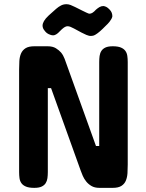

<svg xmlns="http://www.w3.org/2000/svg" viewBox="-20 -907 704 927"><path d="M459 -607.4Q459 -623 460.9 -637Q462.9 -650.9 469.5 -661.1Q476.1 -671.4 489 -677.5Q502 -683.6 524.4 -683.6Q549.3 -683.6 563.7 -677.5Q578.1 -671.4 585.4 -661.1Q592.8 -650.9 594.7 -637Q596.7 -623 596.7 -607.4V-112.3Q596.7 -90.8 595.5 -70.8Q594.2 -50.8 587.6 -34.9Q581.1 -19 566.2 -9.5Q551.3 0 524.4 0H460Q437 0 421.6 -9Q406.2 -18.1 396 -31Q385.7 -43.9 379.6 -58.1Q373.5 -72.3 370.1 -82L226.6 -481.4H210.9V-76.2Q210.9 -60.5 209 -46.6Q207 -32.7 200.4 -22.5Q193.8 -12.2 180.9 -6.1Q168 0 145.5 0Q120.1 0 105.5 -6.1Q90.8 -12.2 83.5 -22.5Q76.2 -32.7 74.2 -46.6Q72.3 -60.5 72.3 -76.2V-571.3Q72.3 -592.3 73.5 -612.5Q74.7 -632.8 81.5 -648.7Q88.4 -664.6 103.3 -674.1Q118.2 -683.6 145.5 -683.6H210Q234.4 -683.6 249.8 -674.1Q265.1 -664.6 274.9 -653.3Q285.6 -640.1 292 -623L443.4 -202.1H459ZM336.9 -769.5Q327.1 -774.9 319.8 -777.6Q312.5 -780.3 306.6 -780.3Q297.9 -780.3 289.1 -774.2Q280.3 -768.1 267.6 -754.9Q260.3 -746.6 252 -741.5Q243.7 -736.3 236.3 -736.3Q227.5 -736.3 215.6 -741.9Q203.6 -747.6 196.3 -757.8Q185.5 -770 185.5 -783.2Q185.5 -793.5 192.4 -805.4Q199.2 -817.4 214.8 -832L251 -864.3Q262.7 -874.5 274.7 -880.6Q286.6 -886.7 300.8 -886.7Q311 -886.7 321 -882.8Q331.1 -878.9 342.8 -873Q363.8 -862.3 376.7 -856Q389.6 -849.6 397 -846.2Q404.3 -842.8 407.2 -841.8Q410.2 -840.8 412.1 -840.8Q419.4 -840.8 427 -845.7Q434.6 -850.6 443.4 -860.4Q451.7 -867.7 460.4 -872.8Q469.2 -877.9 479.5 -877.9Q486.3 -877 492.9 -873.8Q499.5 -870.6 507.8 -862.3Q516.6 -853.5 519.5 -845.2Q522.5 -836.9 522.5 -828.1Q521.5 -822.3 518.1 -815.9Q514.6 -809.6 510 -803.5Q505.4 -797.4 500.2 -792Q495.1 -786.6 491.2 -783.2Q474.1 -765.6 462.4 -755.6Q450.7 -745.6 442.6 -740.7Q434.6 -735.8 429.2 -734.6Q423.8 -733.4 418.9 -733.4Q415 -733.4 410.4 -734.1Q405.8 -734.9 397 -738.5Q388.2 -742.2 374 -749.5Q359.9 -756.8 336.9 -769.5Z"/></svg>

Font: Concert One
Style: Regular
Weight: 400
Version: Version 1.003